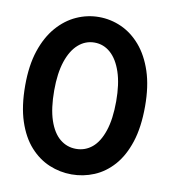

<svg xmlns="http://www.w3.org/2000/svg" viewBox="-78 -741 744 822"><g transform="rotate(10 294.0 -330.0)"><path d="M26 -329.5Q26 -416.5 47.5 -480.8Q69 -545 106 -587.5Q143 -630 189.8 -651Q236.5 -672 287 -672Q338 -672 384.8 -651Q431.5 -630 468 -587.5Q504.5 -545 525.8 -480.8Q547 -416.5 547 -329.5Q547 -238.5 525.8 -173.8Q504.5 -109 468 -68Q431.5 -27 384.8 -7.5Q338 12 287 12Q236.5 12 189.8 -7.5Q143 -27 106 -68Q69 -109 47.5 -173.8Q26 -238.5 26 -329.5ZM152 -329.5Q152 -251.5 169.2 -200.2Q186.5 -149 217 -124Q247.5 -99 287 -99Q326.5 -99 356.8 -124Q387 -149 404.2 -200.5Q421.5 -252 421.5 -329.5Q421.5 -404.5 404.2 -456Q387 -507.5 356.8 -534.2Q326.5 -561 287 -561Q247.5 -561 217 -534.2Q186.5 -507.5 169.2 -456Q152 -404.5 152 -329.5Z"/></g></svg>

Font: League Spartan Thin SemiBold
Style: Regular
Weight: 600
Version: Version 2.002